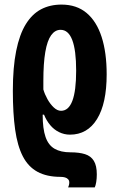

<svg xmlns="http://www.w3.org/2000/svg" viewBox="-20 -577 519 837"><path d="M248 -557Q314 -557 357.5 -520.5Q401 -484 423 -416Q445 -348 445 -253Q445 -126 403 -58Q361 10 285 10Q260 10 237.5 -1Q215 -12 198.5 -32Q182 -52 172 -77H166Q166 -16 178.5 20Q191 56 218 71.5Q245 87 287 87Q325 87 350.5 95Q376 103 389 124Q402 145 402 183Q402 201 399.5 216.5Q397 232 393 240H277Q279 235 280.5 230Q282 225 282 218Q282 210 277 204.5Q272 199 263.5 196.5Q255 194 244 194Q184 194 143.5 172Q103 150 79.5 104.5Q56 59 46 -12Q36 -83 36 -181Q36 -283 50.5 -355Q65 -427 92.5 -471.5Q120 -516 159 -536.5Q198 -557 248 -557ZM244 -447Q220 -447 203 -423.5Q186 -400 177.5 -350.5Q169 -301 169 -224Q169 -215 169 -206Q169 -197 169 -187Q175 -166 187 -144.5Q199 -123 214.5 -108.5Q230 -94 246 -94Q279 -94 295.5 -137.5Q312 -181 312 -269Q312 -358 295 -402.5Q278 -447 244 -447Z"/></svg>

Font: Noto Sans Display ExtraCondensed
Style: Bold
Weight: 700
Width: 2
Designer: Monotype Design Team
Foundry: Monotype Imaging Inc.
Version: Version 2.003